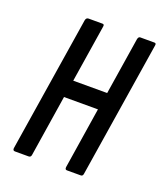

<svg xmlns="http://www.w3.org/2000/svg" viewBox="-99 -554 530 622"><g transform="rotate(20 166.5 -243.0)"><path d="M24 0Q16 0 17 -9L91 -477Q93 -486 101 -486H149Q156 -486 154 -477L123 -280H240L271 -477Q273 -486 279 -486H328Q335 -486 333 -477L259 -9Q258 0 251 0H203Q196 0 197 -9L230 -220H113L80 -9Q79 0 71 0Z"/></g></svg>

Font: Sofia Sans Extra Condensed
Style: Italic
Weight: 400
Italic angle: -9°
Designer: Botio Nikoltchev, Ani Petrova
Foundry: lettersoup
Version: Version 4.101; ttfautohint (v1.8.4.7-5d5b)